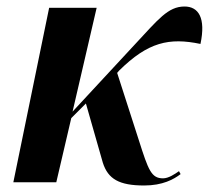

<svg xmlns="http://www.w3.org/2000/svg" viewBox="-20 -560 642 590"><path d="M21 0H153L199 -197L244 -242L296 -60C312 -10 346 10 423 10C480 10 514 -9 535 -25L530 -34C517 -25 498 -12 481 -12C445 -12 436 -37 407 -128L340 -336L346 -343C435 -431 500 -445 596 -425C613 -505 590 -540 547 -540C496 -540 466 -500 394 -423L203 -217L277 -536H131Z"/></svg>

Font: Noto Serif Display Condensed
Style: Bold Italic
Weight: 700
Width: 3
Italic angle: -12°
Designer: Monotype Design Team
Foundry: Monotype Imaging Inc.
Version: Version 2.009